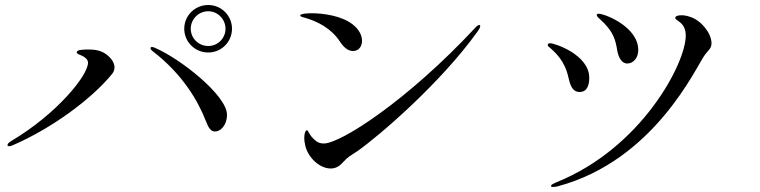

<svg xmlns="http://www.w3.org/2000/svg" viewBox="-20 -721 3040 768"><path d="M813 -511C865 -511 908 -553 908 -606C908 -658 866 -701 813 -701C760 -701 717 -659 717 -606C717 -553 760 -511 813 -511ZM813 -537C774 -537 743 -568 743 -606C743 -644 774 -676 813 -676C851 -676 882 -644 882 -606C882 -568 851 -537 813 -537ZM840 -195C862 -195 888 -220 888 -262C888 -339 701 -487 599 -530C595 -532 591 -533 588 -533C584 -533 582 -531 582 -528C582 -524 586 -520 591 -516C712 -423 773 -315 803 -238C815 -207 824 -195 840 -195ZM17 -136C21 -136 26 -138 31 -140C186 -207 346 -324 429 -426C435 -434 438 -443 438 -451C438 -469 427 -487 406 -503C384 -520 357 -523 336 -523C318 -523 287 -523 287 -512C287 -505 298 -503 310 -497C322 -491 332 -482 332 -470C332 -419 207 -265 25 -157C12 -149 10 -144 10 -140C10 -137 14 -136 17 -136Z M1392 -517C1415 -517 1428 -535 1428 -558C1428 -579 1417 -603 1390 -624C1346 -658 1273 -668 1227 -668C1212 -668 1181 -667 1181 -659C1181 -655 1188 -653 1199 -650C1250 -636 1305 -607 1338 -557C1355 -531 1372 -517 1392 -517ZM1201 -139C1212 -90 1259 -47 1303 -47C1320 -47 1336 -54 1351 -71C1375 -97 1378 -95 1409 -116C1496 -177 1743 -389 1891 -596C1897 -605 1901 -612 1901 -617C1901 -619 1900 -621 1897 -621C1893 -621 1886 -616 1881 -610C1611 -320 1343 -147 1275 -147C1251 -147 1240 -160 1232 -168C1213 -187 1214 -200 1207 -200C1203 -200 1197 -189 1197 -170C1197 -162 1198 -151 1201 -139Z M2489 -467C2513 -467 2533 -489 2533 -521C2533 -614 2399 -666 2375 -666C2370 -666 2367 -665 2367 -661C2367 -655 2375 -649 2378 -646C2437 -594 2442 -558 2449 -519C2453 -495 2465 -467 2489 -467ZM2192 27C2199 27 2208 25 2212 24C2598 -80 2763 -451 2799 -501C2813 -520 2826 -527 2826 -548C2826 -588 2785 -639 2742 -653C2728 -658 2717 -660 2706 -660C2695 -660 2681 -658 2681 -649C2681 -644 2690 -640 2701 -631C2717 -618 2723 -599 2723 -578C2723 -469 2548 -130 2206 8C2195 13 2184 17 2184 23C2184 26 2188 27 2192 27ZM2298 -353C2331 -353 2337 -385 2337 -410C2337 -502 2199 -548 2181 -548C2175 -548 2171 -546 2171 -541C2171 -536 2176 -533 2182 -528C2242 -477 2250 -426 2256 -402C2264 -368 2277 -353 2298 -353Z"/></svg>

Font: Shippori Mincho OTF
Style: Regular
Weight: 400
Designer: FONTDASU
Foundry: FONTDASU / Google Inc. / but / Adobe
Version: Version 3.300;hotconv 1.0.109;makeotfexe 2.5.65596